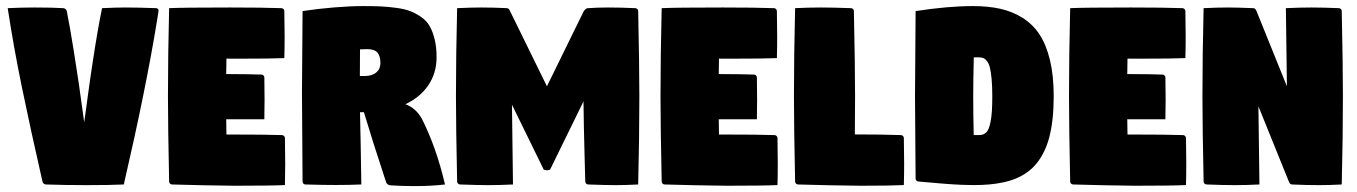

<svg xmlns="http://www.w3.org/2000/svg" viewBox="-20 -613 4508 638"><path d="M5.6 -585.9Q51.8 -588.1 94.5 -588.1Q156.7 -588.1 190.2 -585.9Q194.3 -585.7 197.8 -582.9Q201.2 -580.1 201.9 -576.2Q213.1 -519.5 224.7 -446.8Q236.3 -374 241.6 -337.2Q246.8 -300.3 259.8 -206.5Q261 -214.6 265.5 -247.8Q270 -281 271.5 -291.6Q272.9 -302.2 277.1 -332.2Q281.2 -362.1 283.4 -376Q285.6 -389.9 289.6 -416.5Q293.5 -443.1 296.4 -460.4Q299.3 -477.8 303.2 -500.9Q307.1 -523.9 311 -544.7Q314.9 -565.4 319.1 -585.9Q366 -588.1 395 -588.1Q439.5 -588.1 498.8 -585.9Q502.4 -585.9 504.6 -583.6Q506.8 -581.3 506.8 -577.9Q506.8 -574.2 502.2 -547.1Q465.3 -319.1 391.4 0Q345 2.2 267.1 2.2Q200 2.2 132.6 0Q128.7 0 125.4 -2.8Q122.1 -5.6 121.1 -9.8Q81.8 -182.1 53.5 -319.7Q25.1 -457.3 5.6 -585.9Z M538.1 -293Q538.1 -429.7 542 -585.9Q588.4 -588.1 744.6 -588.1Q855.2 -588.1 915 -585.9Q918.9 -585.9 921.9 -583Q924.8 -580.1 924.8 -576.2Q925.8 -516.6 925.8 -491.7Q925.8 -453.4 924.8 -419.9Q883.5 -418 769.5 -418Q749 -418 732.4 -418.2Q731.9 -384.5 731.7 -366.9Q819.1 -366.5 848.6 -365.2Q852.5 -365.2 855.5 -362.3Q858.4 -359.4 858.4 -355.5Q859.1 -315.4 859.1 -282Q859.1 -252 858.4 -216.8H731.7Q731.9 -199.7 732.4 -166H744.1Q863.8 -166 917 -164.1Q920.9 -164.1 923.8 -161.1Q926.8 -158.2 926.8 -154.3Q927.7 -94.7 927.7 -69.8Q927.7 -31.5 926.8 2Q880.4 4.2 759.3 4.2Q735.1 4.2 656.4 2.6Q577.6 1 551.8 0Q547.9 0 544.9 -2.9Q542 -5.9 542 -9.8Q538.1 -193.4 538.1 -293Z M983.4 -305.7Q983.4 -354.5 984.4 -440.9Q985.4 -527.3 985.4 -576.2Q1034.2 -583.7 1089.2 -588.3Q1144.3 -592.8 1185.5 -592.8Q1221.2 -592.8 1245.4 -591.7Q1269.5 -590.6 1297.5 -586.8Q1325.4 -583 1343.5 -575.9Q1361.6 -568.8 1379.6 -556.4Q1397.7 -543.9 1407.8 -526.1Q1418 -508.3 1424.3 -482.4Q1430.7 -456.5 1430.7 -423.1Q1430.7 -370.1 1403.3 -329.8Q1376 -289.6 1327.1 -266.6Q1360.4 -255.1 1381.1 -219.7Q1429.7 -124.3 1458.7 0Q1413.8 5.4 1356.4 5.4Q1314.9 5.4 1278.1 2.9Q1273.4 2.7 1269 0Q1264.6 -2.7 1263.2 -6.8Q1215.6 -151.4 1189.2 -240.2H1176.3Q1176.8 -212.9 1178.6 -128.2Q1180.4 -43.5 1180.7 0Q1140.6 1.7 1095 1.7Q1053.7 1.7 995.1 0Q991 0 988.2 -2.8Q985.4 -5.6 985.4 -9.8Q985.4 -54.9 984.4 -155.5Q983.4 -256.1 983.4 -305.7ZM1175.8 -360.4H1192.4Q1215.6 -360.4 1229.9 -371.9Q1244.1 -383.5 1244.1 -402.6Q1244.1 -426.5 1234.4 -438.1Q1224.6 -449.7 1199.7 -449.7Q1187 -449.7 1176.3 -449Q1175.8 -391.8 1175.8 -360.4Z M1495.1 -293Q1495.1 -429.7 1499 -585.9Q1545.4 -588.1 1579.6 -588.1Q1620.6 -588.1 1664.1 -585.9Q1671.1 -585.7 1674.8 -576.2L1797.4 -326.2L1919.9 -576.2Q1926.8 -585.2 1931.9 -585.7Q1962.4 -588.1 2000.5 -588.1Q2041.5 -588.1 2090.8 -585.9Q2095 -585.7 2097.8 -582.9Q2100.6 -580.1 2100.6 -576.2Q2104.5 -392.6 2104.5 -293Q2104.5 -156.2 2100.6 0Q2058.6 2.2 2024.9 2.2Q1994.4 2.2 1934.6 0Q1930.7 0 1927.7 -2.9Q1924.8 -5.9 1924.8 -9.8Q1924.1 -37.1 1922.6 -91.7Q1921.1 -146.2 1920.2 -190.8Q1919.2 -235.4 1918.9 -276.1L1807.6 -48.8L1796.9 -46.9L1787.1 -48.8L1681.2 -265.1L1684.6 0Q1638.2 2.2 1604 2.2Q1568.6 2.2 1508.8 0Q1504.9 0 1502 -2.9Q1499 -5.9 1499 -9.8Q1495.1 -193.4 1495.1 -293Z M2174.8 -293Q2174.8 -429.7 2178.7 -585.9Q2225.1 -588.1 2381.3 -588.1Q2491.9 -588.1 2551.8 -585.9Q2555.7 -585.9 2558.6 -583Q2561.5 -580.1 2561.5 -576.2Q2562.5 -516.6 2562.5 -491.7Q2562.5 -453.4 2561.5 -419.9Q2520.3 -418 2406.2 -418Q2385.7 -418 2369.1 -418.2Q2368.7 -384.5 2368.4 -366.9Q2455.8 -366.5 2485.4 -365.2Q2489.3 -365.2 2492.2 -362.3Q2495.1 -359.4 2495.1 -355.5Q2495.8 -315.4 2495.8 -282Q2495.8 -252 2495.1 -216.8H2368.4Q2368.7 -199.7 2369.1 -166H2380.9Q2500.5 -166 2553.7 -164.1Q2557.6 -164.1 2560.5 -161.1Q2563.5 -158.2 2563.5 -154.3Q2564.5 -94.7 2564.5 -69.8Q2564.5 -31.5 2563.5 2Q2517.1 4.2 2396 4.2Q2371.8 4.2 2293.1 2.6Q2214.4 1 2188.5 0Q2184.6 0 2181.6 -2.9Q2178.7 -5.9 2178.7 -9.8Q2174.8 -193.4 2174.8 -293Z M2618.2 -293Q2618.2 -429.7 2622.1 -585.9Q2668.5 -588.1 2707.5 -588.1Q2747.8 -588.1 2807.6 -585.9Q2811.5 -585.9 2814.5 -583Q2817.4 -580.1 2817.4 -576.2Q2821.3 -392.6 2821.3 -293Q2821.3 -228 2820.6 -166.3H2824.7Q2913.8 -166.3 2973.6 -164.1Q2977.5 -164.1 2980.5 -161.1Q2983.4 -158.2 2983.4 -154.3Q2984.4 -94.7 2984.4 -69.8Q2984.4 -31.5 2983.4 2Q2937 4.2 2839.4 4.2Q2815.2 4.2 2736.5 2.6Q2657.7 1 2631.8 0Q2627.9 0 2625 -2.9Q2622.1 -5.9 2622.1 -9.8Q2618.2 -193.4 2618.2 -293Z M3213.9 -293Q3213.9 -234.9 3215.6 -164.1H3232.2Q3239.5 -164.1 3244.8 -165.6Q3250 -167.2 3255.6 -171.6Q3261.2 -176 3264.9 -184.9Q3268.6 -193.8 3271.5 -207.9Q3274.4 -221.9 3275.9 -243.3Q3277.3 -264.6 3277.3 -293.2Q3277.3 -327.1 3275 -351.1Q3272.7 -375 3269.2 -388.8Q3265.6 -402.6 3259.4 -410.3Q3253.2 -418 3247.2 -420.2Q3241.2 -422.4 3232.2 -422.4H3215.8Q3213.9 -341.3 3213.9 -293ZM3020.5 -293Q3020.5 -341.8 3021.5 -434.6Q3022.5 -527.3 3022.5 -576.2Q3130.6 -592.8 3212.9 -592.8Q3264.2 -592.8 3304.4 -583.7Q3344.7 -574.7 3378.5 -553.3Q3412.4 -532 3434.6 -497.9Q3456.8 -463.9 3469.1 -412.5Q3481.4 -361.1 3481.4 -293.2Q3481.4 -252.9 3477.7 -218.9Q3473.9 -184.8 3466.8 -157.5Q3459.7 -130.1 3448.7 -108.2Q3437.7 -86.2 3424.3 -69.7Q3410.9 -53.2 3393.4 -40.8Q3376 -28.3 3356.9 -20.3Q3337.9 -12.2 3314.6 -7.2Q3291.3 -2.2 3267.3 -0.1Q3243.4 2 3214.8 2Q3205.1 2 3193.7 1.6Q3182.4 1.2 3173.8 1Q3165.3 0.7 3150.6 -0.2Q3136 -1.2 3129.4 -1.6Q3122.8 -2 3104.9 -3.5Q3086.9 -5.1 3082.4 -5.5Q3077.9 -5.9 3056.6 -7.7Q3035.4 -9.5 3032.2 -9.8Q3028.3 -9.8 3025.4 -12.7Q3022.5 -15.6 3022.5 -19.5Q3022.5 -64.7 3021.5 -154.1Q3020.5 -243.4 3020.5 -293Z M3532.2 -293Q3532.2 -429.7 3536.1 -585.9Q3582.5 -588.1 3738.8 -588.1Q3849.4 -588.1 3909.2 -585.9Q3913.1 -585.9 3916 -583Q3918.9 -580.1 3918.9 -576.2Q3919.9 -516.6 3919.9 -491.7Q3919.9 -453.4 3918.9 -419.9Q3877.7 -418 3763.7 -418Q3743.2 -418 3726.6 -418.2Q3726.1 -384.5 3725.8 -366.9Q3813.2 -366.5 3842.8 -365.2Q3846.7 -365.2 3849.6 -362.3Q3852.5 -359.4 3852.5 -355.5Q3853.3 -315.4 3853.3 -282Q3853.3 -252 3852.5 -216.8H3725.8Q3726.1 -199.7 3726.6 -166H3738.3Q3857.9 -166 3911.1 -164.1Q3915 -164.1 3918 -161.1Q3920.9 -158.2 3920.9 -154.3Q3921.9 -94.7 3921.9 -69.8Q3921.9 -31.5 3920.9 2Q3874.5 4.2 3753.4 4.2Q3729.2 4.2 3650.5 2.6Q3571.8 1 3545.9 0Q3542 0 3539.1 -2.9Q3536.1 -5.9 3536.1 -9.8Q3532.2 -193.4 3532.2 -293Z M3975.6 -293Q3975.6 -429.7 3979.5 -585.9Q4025.9 -588.1 4060.1 -588.1Q4089.1 -588.1 4144.5 -585.9Q4151.6 -585.7 4155.3 -576.2L4256.3 -326.2L4252.9 -585.9Q4299.6 -588.1 4338.4 -588.1Q4376.5 -588.1 4428.7 -585.9Q4432.9 -585.7 4435.7 -582.9Q4438.5 -580.1 4438.5 -576.2Q4442.4 -392.6 4442.4 -293Q4442.4 -156.2 4438.5 0Q4397.9 2.2 4362.8 2.2Q4321 2.2 4273.4 0Q4266.1 -0.2 4262.7 -9.8L4161.6 -259.8L4165 0Q4118.7 2.2 4084.5 2.2Q4045.9 2.2 3989.3 0Q3985.1 -0.2 3982.3 -3.1Q3979.5 -5.9 3979.5 -9.8Q3975.6 -193.4 3975.6 -293Z"/></svg>

Font: Digitalt
Style: Medium
Weight: 500
Designer: gluk
Foundry: gluk
Version: Version 0.60